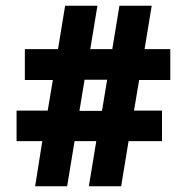

<svg xmlns="http://www.w3.org/2000/svg" viewBox="-20 -652 654 672"><path d="M128 -158H38V-265H147L165 -372H67V-480H183L208 -632H321L296 -480H373L398 -632H511L486 -480H576V-372H467L449 -265H547V-158H430L404 0H291L317 -158H241L215 0H103ZM337 -264 355 -373H276L258 -264Z"/></svg>

Font: Noto Sans Gurmukhi SemiCondensed ExtraBold
Style: Regular
Weight: 800
Width: 4
Designer: Jelle Bosma - Monotype Design Team
Foundry: Monotype Imaging Inc.
Version: Version 2.004; ttfautohint (v1.8.4.7-5d5b)